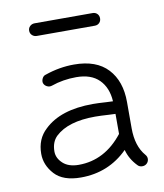

<svg xmlns="http://www.w3.org/2000/svg" viewBox="-70 -624 586 688"><g transform="rotate(-10 223.5 -279.5)"><path d="M170 7Q105 7 74.5 -26.5Q44 -60 44 -101Q44 -155 80 -188Q139 -245 257 -245Q267 -245 279 -244.5Q291 -244 306 -243Q321 -242 330 -242Q327 -292 298 -321Q269 -350 215 -350Q167 -350 124 -335Q115 -332 106 -336.5Q97 -341 94 -350Q92 -358 96.5 -367Q101 -376 110 -378Q162 -396 215 -396Q296 -396 337.5 -351.5Q379 -307 379 -231V-135Q379 -70 411 -33Q418 -25 417 -15.5Q416 -6 409 0Q402 6 392 5.5Q382 5 376 -2Q350 -29 341 -63Q271 7 170 7ZM331 -123V-196Q322 -196 307 -197Q292 -198 279.5 -198.5Q267 -199 257 -199Q159 -199 113 -156Q92 -136 92 -101Q92 -77 112.5 -58Q133 -39 170 -39Q265 -39 331 -123ZM313 -520H102Q92 -520 85 -526.5Q78 -533 78 -543Q78 -553 85 -559.5Q92 -566 102 -566H313Q323 -566 329.5 -559.5Q336 -553 336 -543Q336 -533 329.5 -526.5Q323 -520 313 -520Z"/></g></svg>

Font: Hoogli
Style: Regular
Weight: 400
Designer: Anand Singh Naorem
Foundry: Brand New Type
Version: Version 1.00 b007